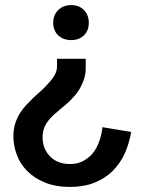

<svg xmlns="http://www.w3.org/2000/svg" viewBox="-20 -528 560 761"><path d="M319.8 -294.9V-259.8Q319.8 -231.4 311.5 -209.5Q302.2 -185.1 289.1 -165.5Q275.9 -146.5 256.3 -127.4Q244.1 -115.7 217.8 -94.2Q214.4 -91.3 206.1 -84.2Q197.8 -77.1 193.4 -73.2Q182.1 -63.5 170.9 -48.8Q160.2 -35.2 154.8 -20Q148.9 -3.9 148.9 17.1Q148.9 61.5 178.2 91.8Q207.5 122.1 257.8 122.1Q289.1 122.1 312 108.9Q336.4 94.7 350.6 75.7Q365.2 56.2 374.5 28.8Q383.3 2.9 386.2 -23.9L500 -4.9Q491.7 42 474.1 81.1Q456.5 119.6 426.3 149.9Q397.5 178.7 355 195.8Q312.5 212.9 257.8 212.9Q200.2 212.9 157.7 195.3Q114.7 177.7 87.4 149.4Q59.6 121.1 46.4 85Q33.2 48.8 33.2 13.2Q33.2 -16.6 40 -37.6Q47.9 -62 58.6 -78.6Q71.3 -98.6 84.5 -112.3Q103.5 -132.3 112.8 -141.1Q125 -151.9 147.5 -172.4Q156.7 -180.7 176.8 -203.1Q190.4 -218.3 198.2 -233.4Q206.1 -248.5 206.1 -267.1V-294.9ZM332 -438Q332 -407.2 313 -388.2Q293.9 -369.1 262.2 -369.1Q230.5 -369.1 210.4 -388.2Q190.9 -407.2 190.9 -438Q190.9 -468.3 210.4 -487.8Q230.5 -507.8 262.2 -507.8Q293.9 -507.8 313 -487.8Q332 -467.8 332 -438Z"/></svg>

Font: Post Grotesk Medium
Style: Medium
Weight: 500
Version: Version 1.0